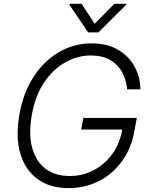

<svg xmlns="http://www.w3.org/2000/svg" viewBox="-20 -961 781 991"><path d="M636.4 -500Q631.7 -549 610.3 -588.6Q588.8 -628.2 548.7 -651.5Q508.5 -674.7 447.4 -674.7Q380 -674.7 316.4 -638.8Q252.8 -603 206.5 -533.6Q160.2 -464.1 143.5 -363.6Q127.1 -265.6 146.7 -196Q166.2 -126.4 215.9 -89.5Q265.6 -52.6 339.8 -52.6Q405.5 -52.6 462.4 -81.9Q519.2 -111.2 558.6 -165Q598 -218.8 611.2 -292.6H399.1L410.2 -352.3H686.1L675.1 -292.6Q660.2 -199.6 611.5 -131.6Q562.9 -63.6 490.9 -26.8Q419 9.9 333.8 9.9Q238.6 9.9 174.9 -36Q111.2 -82 85.6 -166Q60 -250 79.2 -363.6Q97.7 -477.6 151.3 -561.4Q204.9 -645.2 283 -691.2Q361.2 -737.2 452.8 -737.2Q532.7 -737.2 588.6 -704.5Q644.5 -671.9 674.2 -618.1Q703.8 -564.3 704.5 -500ZM400.9 -941.4 468.8 -838.4 570.3 -941.4H632.5L631.4 -936.4L487.9 -793.7H435L338.1 -936.4L338.8 -941.4Z"/></svg>

Font: Inter Light  BETA
Style: Italic
Weight: 300
Italic angle: 9.39999°
Designer: Rasmus Andersson
Foundry: rsms
Version: Version 3.011;git-f93a4a705